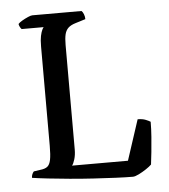

<svg xmlns="http://www.w3.org/2000/svg" viewBox="-51 -750 700 797"><g transform="rotate(-5 299.0 -352.0)"><path d="M471 0Q442 0 399.5 -2Q357 -4 307 -7Q257 -10 208.5 -14.5Q160 -19 119.5 -23.5Q79 -28 53 -32Q53 -40 56 -47Q59 -54 63 -58L90 -62Q110 -64 120 -72Q130 -80 134 -100Q138 -120 138 -158V-572Q138 -599 141.5 -615.5Q145 -632 149.5 -641Q154 -650 156 -651H64Q60 -655 57 -661Q54 -667 53 -673Q58 -679 70 -686Q82 -693 94.5 -698.5Q107 -704 113 -704H318Q323 -700 327 -690Q331 -680 331 -669L289 -656Q269 -650 258.5 -640Q248 -630 244 -613.5Q240 -597 240 -569V-134Q240 -111 234.5 -93Q229 -75 223 -68H456L511 -236Q531 -236 544.5 -230.5Q558 -225 564 -221Q564 -191 561.5 -158Q559 -125 556 -96Q553 -67 550 -44Q542 -36 527 -26Q512 -16 496 -8Q480 0 471 0Z"/></g></svg>

Font: Texturina 12pt
Style: Regular
Weight: 400
Designer: Guillermo Torres Carreño
Foundry: Omnibus-Type
Version: Version 1.002